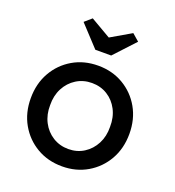

<svg xmlns="http://www.w3.org/2000/svg" viewBox="-138 -861 890 979"><g transform="rotate(20 307.5 -371.5)"><path d="M308 10Q231 10 170.5 -25.5Q110 -61 75 -122.5Q40 -184 40 -263Q40 -342 75 -403.5Q110 -465 170.5 -500.5Q231 -536 308 -536Q384 -536 444.5 -500.5Q505 -465 540 -403.5Q575 -342 575 -263Q575 -184 540 -122.5Q505 -61 444.5 -25.5Q384 10 308 10ZM308 -84Q355 -84 392 -107.5Q429 -131 450 -171.5Q471 -212 470 -263Q471 -315 450 -355.5Q429 -396 392 -419Q355 -442 308 -442Q261 -442 223.5 -418.5Q186 -395 165 -354.5Q144 -314 145 -263Q144 -212 165 -171.5Q186 -131 223.5 -107.5Q261 -84 308 -84ZM265 -607 160 -720 198 -753 308 -689 418 -753 456 -720 351 -607Z"/></g></svg>

Font: Readex Pro
Style: Regular
Weight: 400
Designer: Bonnie Shaver-Troup, Thomas Jockin
Foundry: Lexend
Version: Version 1.204; ttfautohint (v1.8.4.7-5d5b)